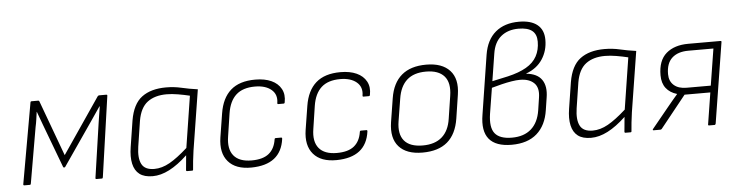

<svg xmlns="http://www.w3.org/2000/svg" viewBox="-44 -898 4286 1113"><g transform="rotate(-5 2098.5 -341.5)"><path d="M60 0Q53 0 54 -7L137 -476Q138 -482 144 -482H183Q187 -482 189 -477L308 -154L528 -477Q532 -482 537 -482H579Q585 -482 584 -475L517 -7Q516 0 511 0H479Q473 0 474 -7L520 -322Q524 -346 527.5 -370.5Q531 -395 535 -418H533Q519 -397 504 -375.5Q489 -354 475 -333L305 -86Q303 -83 299 -83Q297 -83 295.5 -83.5Q294 -84 293 -86L198 -339Q191 -359 183.5 -378.5Q176 -398 169 -418H168Q165 -397 162 -375Q159 -353 154 -331L98 -7Q97 0 92 0Z M806 12Q757 12 729.5 -9Q702 -30 693 -70.5Q684 -111 693 -167L717 -320Q733 -415 786 -454.5Q839 -494 927 -494Q974 -494 1016.5 -484Q1059 -474 1110 -467L1054 -115Q1049 -81 1046.5 -55.5Q1044 -30 1042 -6Q1042 0 1036 0H1007Q1001 0 1001 -6Q1003 -26 1005 -48Q1007 -70 1009 -92Q954 -40 903.5 -14Q853 12 806 12ZM819 -29Q863 -29 908.5 -54.5Q954 -80 1014 -134L1061 -434Q1028 -442 992.5 -448Q957 -454 927 -454Q858 -454 815.5 -422Q773 -390 760 -315L737 -166Q727 -100 745.5 -64.5Q764 -29 819 -29Z M1380 12Q1289 13 1245.5 -37.5Q1202 -88 1216 -178L1238 -316Q1252 -404 1303 -449Q1354 -494 1446 -494Q1501 -494 1539.5 -476.5Q1578 -459 1596 -426Q1614 -393 1605 -348Q1604 -341 1598 -341H1567Q1561 -341 1562 -348Q1570 -397 1536 -425.5Q1502 -454 1441 -454Q1370 -454 1331 -418.5Q1292 -383 1281 -312L1261 -180Q1249 -107 1281 -68Q1313 -29 1385 -29Q1451 -29 1485.5 -57Q1520 -85 1528 -139Q1529 -146 1535 -146H1567Q1573 -146 1572 -138Q1562 -64 1514 -26.5Q1466 11 1380 12Z M1876 12Q1785 13 1741.5 -37.5Q1698 -88 1712 -178L1734 -316Q1748 -404 1799 -449Q1850 -494 1942 -494Q1997 -494 2035.5 -476.5Q2074 -459 2092 -426Q2110 -393 2101 -348Q2100 -341 2094 -341H2063Q2057 -341 2058 -348Q2066 -397 2032 -425.5Q1998 -454 1937 -454Q1866 -454 1827 -418.5Q1788 -383 1777 -312L1757 -180Q1745 -107 1777 -68Q1809 -29 1881 -29Q1947 -29 1981.5 -57Q2016 -85 2024 -139Q2025 -146 2031 -146H2063Q2069 -146 2068 -138Q2058 -64 2010 -26.5Q1962 11 1876 12Z M2376 12Q2283 12 2239 -37.5Q2195 -87 2209 -179L2231 -317Q2245 -405 2297.5 -449.5Q2350 -494 2441 -494Q2533 -494 2578 -445Q2623 -396 2609 -305L2588 -168Q2574 -78 2521.5 -33Q2469 12 2376 12ZM2381 -29Q2452 -29 2493 -65Q2534 -101 2544 -171L2564 -301Q2576 -377 2542.5 -415.5Q2509 -454 2436 -454Q2365 -454 2325 -418Q2285 -382 2274 -311L2253 -181Q2241 -107 2273.5 -68Q2306 -29 2381 -29Z M2895 12Q2803 12 2764 -35Q2725 -82 2741 -177L2795 -521Q2809 -607 2861.5 -651Q2914 -695 2998 -695Q3068 -695 3105 -665Q3142 -635 3142 -577Q3142 -514 3109.5 -464.5Q3077 -415 3014 -392V-391Q3078 -385 3104.5 -346.5Q3131 -308 3120 -242L3109 -171Q3096 -83 3042 -35.5Q2988 12 2895 12ZM2900 -29Q2970 -29 3012 -66Q3054 -103 3065 -174L3076 -247Q3085 -304 3056.5 -331.5Q3028 -359 2975 -359Q2954 -359 2926 -354.5Q2898 -350 2867.5 -342.5Q2837 -335 2809 -327L2785 -178Q2773 -99 2801 -64Q2829 -29 2900 -29ZM2815 -365 2907 -385Q2972 -400 3014.5 -424.5Q3057 -449 3077 -486Q3097 -523 3097 -571Q3097 -614 3071 -634.5Q3045 -655 2992 -655Q2930 -655 2890 -622Q2850 -589 2840 -523Z M3357 12Q3308 12 3280.5 -9Q3253 -30 3244 -70.5Q3235 -111 3244 -167L3268 -320Q3284 -415 3337 -454.5Q3390 -494 3478 -494Q3525 -494 3567.5 -484Q3610 -474 3661 -467L3605 -115Q3600 -81 3597.5 -55.5Q3595 -30 3593 -6Q3593 0 3587 0H3558Q3552 0 3552 -6Q3554 -26 3556 -48Q3558 -70 3560 -92Q3505 -40 3454.5 -14Q3404 12 3357 12ZM3370 -29Q3414 -29 3459.5 -54.5Q3505 -80 3565 -134L3612 -434Q3579 -442 3543.5 -448Q3508 -454 3478 -454Q3409 -454 3366.5 -422Q3324 -390 3311 -315L3288 -166Q3278 -100 3296.5 -64.5Q3315 -29 3370 -29Z M3722 0Q3718 0 3717 -2Q3716 -4 3718 -7L3817 -128Q3831 -145 3845.5 -162.5Q3860 -180 3875 -197V-198Q3834 -210 3811.5 -239Q3789 -268 3789 -314Q3789 -400 3836.5 -441Q3884 -482 3965 -482H4152Q4159 -482 4158 -476L4083 -7Q4081 0 4076 0H4045Q4037 0 4039 -7L4068 -190H3918L3769 -4Q3766 0 3760 0ZM3933 -229H4074L4108 -442H3962Q3901 -442 3867 -411Q3833 -380 3833 -317Q3833 -276 3859.5 -252.5Q3886 -229 3933 -229Z"/></g></svg>

Font: Sofia Sans ExtraLight
Style: Italic
Weight: 250
Italic angle: -9°
Version: Version 4.100-B